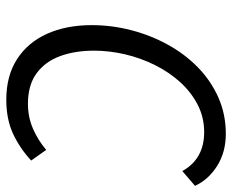

<svg xmlns="http://www.w3.org/2000/svg" viewBox="-82 -626 720 595"><g transform="rotate(90 277.5 -328.0)"><path d="M288.4 12Q214.4 12 162.7 -21.4Q110.9 -54.8 84.1 -114.5Q57.4 -174.2 57.4 -252.7Q57.4 -315 73.1 -375.3Q88.8 -435.7 117.9 -488.5Q146.9 -541.4 188.3 -581.8Q229.7 -622.2 281.7 -645.3Q333.7 -668.3 394.3 -668.3Q450.3 -668.3 492.7 -642Q535.2 -615.8 555.5 -572.9L509.6 -533.5Q491 -567.2 460.7 -584.2Q430.5 -601.2 389.2 -601.2Q342.9 -601.2 303.9 -581Q264.8 -560.8 233.8 -526.6Q202.9 -492.3 180.9 -448.2Q159 -404 147.7 -355.5Q136.5 -306.9 136.5 -260Q136.5 -200.3 153.7 -154Q170.9 -107.7 207.3 -81.4Q243.7 -55.1 300.9 -55.1Q342.7 -55.1 378.5 -70.8Q414.3 -86.4 444 -111.7L477 -65.1Q439.5 -30.3 394.3 -9.1Q349.2 12 288.4 12Z"/></g></svg>

Font: Source Sans 3 VF
Style: Italic
Weight: 200
Italic angle: -11°
Designer: Paul D. Hunt
Foundry: Adobe Systems Incorporated
Version: Version 3.042;hotconv 1.0.118;makeotfexe 2.5.65603